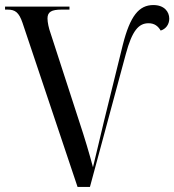

<svg xmlns="http://www.w3.org/2000/svg" viewBox="-20 -740 690 760"><path d="M69 -650 287 0H336L478 -526C503 -619 529 -648 568 -648C592 -648 606 -636 616 -619C636 -625 650 -643 650 -666C650 -694 630 -720 587 -720C530 -720 495 -677 466 -562L391 -258C378 -201 363 -142 348 -78C334 -131 315 -195 293 -261L180 -609C173 -628 168 -652 168 -667C168 -693 184 -702 224 -702H255V-714H0V-702H10C40 -702 55 -691 69 -650Z"/></svg>

Font: Noto Serif Display SemiCondensed
Style: Regular
Weight: 400
Width: 4
Designer: Monotype Design Team
Foundry: Monotype Imaging Inc.
Version: Version 2.009